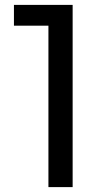

<svg xmlns="http://www.w3.org/2000/svg" viewBox="-20 -765 422 785"><path d="M178 -660H37V-745H277V0H178Z"/></svg>

Font: Eudoxus Sans Medium
Style: Regular
Weight: 500
Designer: Stijn de Vries
Foundry: tokotype
Version: Version 2.005